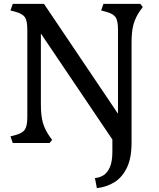

<svg xmlns="http://www.w3.org/2000/svg" viewBox="-20 -738 819 991"><path d="M46 0 34 -34 57 -40Q95 -50 108 -68.5Q121 -87 121 -133V-585Q121 -632 108 -650Q95 -668 57 -678L34 -684L46 -718H207L589 -151V-585Q589 -632 576 -650Q563 -668 525 -678L502 -684L514 -718H704L717 -702L704 -684Q680 -650 669.5 -614Q659 -578 659 -517V0Q659 77 635.5 126.5Q612 176 572 201.5Q532 227 480 233L470 181Q495 179 515 166Q535 153 547.5 124Q560 95 560 45V-18L191 -565V-201Q191 -140 201.5 -104Q212 -68 236 -34L249 -16L236 0Z"/></svg>

Font: Gabriela
Style: Regular
Weight: 400
Designer: Eduardo Rodriguez Tunni
Foundry: Eduardo Rodriguez Tunni
Version: Version 2.001;gftools[0.9.26]